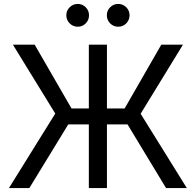

<svg xmlns="http://www.w3.org/2000/svg" viewBox="-20 -954 993 974"><path d="M522.5 -727.5V0H430.7V-727.5ZM25.4 0 260.3 -377.9 45.4 -727.5H155.8L342.8 -403.8H612.3L798.3 -727.5H908.2L693.4 -377L927.7 0H822.3L627 -322.8H326.2L128.9 0ZM579.6 -818.4Q555.7 -818.4 538.8 -835.4Q522 -852.5 522 -876.5Q522 -900.4 538.8 -917.2Q555.7 -934.1 579.6 -934.1Q603.5 -934.1 620.4 -917.2Q637.2 -900.4 637.2 -876.5Q637.2 -852.5 620.4 -835.4Q603.5 -818.4 579.6 -818.4ZM374.5 -818.4Q350.6 -818.4 333.5 -835.4Q316.4 -852.5 316.4 -876.5Q316.4 -900.4 333.5 -917.2Q350.6 -934.1 374.5 -934.1Q397.9 -934.1 414.8 -917.2Q431.6 -900.4 431.6 -876.5Q431.6 -852.5 415 -835.4Q398.4 -818.4 374.5 -818.4Z"/></svg>

Font: Inter 17pt
Style: Regular
Weight: 400
Version: Version 4.001;git-66647c0bb